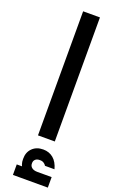

<svg xmlns="http://www.w3.org/2000/svg" viewBox="-185 -768 625 1058"><g transform="rotate(20 127.0 -238.5)"><path d="M104.5 0V-727.5H203.1V0ZM92.8 209.5Q82 197.8 76.7 182.6Q71.3 167.5 71.8 149.9Q71.3 110.8 95.5 86.9Q119.6 63 159.2 63Q193.8 63 218.5 83.5Q243.2 104 253.9 144.5H198.2Q193.4 135.7 183.8 129.9Q174.3 124 161.1 124.5Q145 124 135.3 132.6Q125.5 141.1 126 155.8Q125.5 171.9 137.5 181.2Q149.4 190.4 169.4 190.4ZM49.3 252V190.4H253.9V252Z"/></g></svg>

Font: Inter Cardless Tabular Medium
Style: Regular
Weight: 500
Designer: Rasmus Andersson
Foundry: rsms
Version: Version 4.000;git-4fc901f